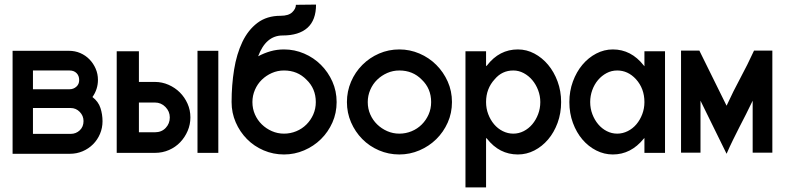

<svg xmlns="http://www.w3.org/2000/svg" viewBox="-20 -670 3431 839"><path d="M281 -448Q308 -448 331 -438Q354 -428 371 -410.5Q388 -393 398 -370Q408 -347 408 -321Q408 -280 384 -246Q410 -226 419 -198Q428 -170 428 -140Q428 -111 417 -85Q406 -59 386.5 -39.5Q367 -20 341 -9Q315 2 286 2H35V-448ZM124 -198V-85H289Q312 -85 328.5 -100.5Q345 -116 345 -141Q345 -164 328.5 -181Q312 -198 289 -198ZM124 -362V-280H150H284Q301 -280 313.5 -291Q326 -302 326 -320Q326 -339 314.5 -350.5Q303 -362 284 -362Z M657 -312Q688 -312 716.5 -299.5Q745 -287 766 -266Q787 -245 799.5 -217Q812 -189 812 -157Q812 -126 800 -98Q788 -70 767.5 -48.5Q747 -27 718.5 -14.5Q690 -2 657 -2H490V-446H587V-312ZM587 -92H657Q686 -92 704 -111Q722 -130 722 -157Q722 -183 703 -202.5Q684 -222 657 -222H587ZM934 -448V-2H843V-448Z M1221 -454Q1267 -454 1309 -436Q1351 -418 1382.5 -386.5Q1414 -355 1432.5 -313.5Q1451 -272 1451 -224Q1451 -176 1432.5 -134.5Q1414 -93 1382.5 -62Q1351 -31 1309 -13Q1267 5 1221 5Q1174 5 1132 -13Q1090 -31 1059 -62.5Q1028 -94 1010 -135.5Q992 -177 992 -224Q992 -298 1003 -366Q1014 -434 1039 -486.5Q1064 -539 1105 -570Q1146 -601 1206 -601Q1241 -601 1257 -616.5Q1273 -632 1273 -649L1361 -650Q1361 -582 1323.5 -548.5Q1286 -515 1215 -515Q1142 -515 1108 -424Q1134 -438 1162 -446Q1190 -454 1221 -454ZM1319 -322Q1280 -362 1221 -362Q1193 -362 1168 -351Q1143 -340 1124 -321.5Q1105 -303 1094 -277.5Q1083 -252 1083 -224Q1083 -195 1094 -170Q1105 -145 1124 -126.5Q1143 -108 1168 -97Q1193 -86 1221 -86Q1249 -86 1274.5 -96.5Q1300 -107 1319 -126Q1338 -145 1349 -170Q1360 -195 1360 -224Q1360 -283 1319 -322Z M1725 -454Q1771 -454 1813 -436Q1855 -418 1886.5 -386.5Q1918 -355 1936.5 -313.5Q1955 -272 1955 -224Q1955 -176 1936.5 -134.5Q1918 -93 1886.5 -62Q1855 -31 1813 -13Q1771 5 1725 5Q1678 5 1636 -13Q1594 -31 1563 -62.5Q1532 -94 1514 -135.5Q1496 -177 1496 -224Q1496 -271 1514 -313Q1532 -355 1563.5 -386.5Q1595 -418 1636.5 -436Q1678 -454 1725 -454ZM1823 -322Q1784 -362 1725 -362Q1697 -362 1672 -351Q1647 -340 1628 -321.5Q1609 -303 1598 -277.5Q1587 -252 1587 -224Q1587 -195 1598 -170Q1609 -145 1628 -126.5Q1647 -108 1672 -97Q1697 -86 1725 -86Q1753 -86 1778.5 -96.5Q1804 -107 1823 -126Q1842 -145 1853 -170Q1864 -195 1864 -224Q1864 -283 1823 -322Z M2014 -446H2104V-381Q2106 -383 2108 -384Q2162 -454 2243 -454Q2281 -454 2315 -436Q2349 -418 2375 -387Q2401 -356 2416.5 -314Q2432 -272 2432 -224Q2432 -175 2416.5 -133Q2401 -91 2375 -60.5Q2349 -30 2315 -12.5Q2281 5 2243 5Q2162 5 2108 -64L2104 -67V149H2014ZM2142 -324Q2104 -283 2104 -224Q2104 -196 2113.5 -171Q2123 -146 2139 -127Q2155 -108 2177 -97Q2199 -86 2223 -86Q2247 -86 2268.5 -97Q2290 -108 2306 -127Q2322 -146 2331.5 -171Q2341 -196 2341 -224Q2341 -251 2331.5 -276Q2322 -301 2306 -320Q2290 -339 2268.5 -350.5Q2247 -362 2223 -362Q2174 -362 2142 -324Z M2886 -446V-2H2796V-67L2793 -64Q2737 5 2658 5Q2620 5 2585.5 -12.5Q2551 -30 2525 -60.5Q2499 -91 2483.5 -133Q2468 -175 2468 -224Q2468 -272 2483.5 -314Q2499 -356 2525 -387Q2551 -418 2585.5 -436Q2620 -454 2658 -454Q2738 -454 2793 -384L2794 -383Q2794 -381 2796 -381V-446ZM2759 -324Q2724 -362 2677 -362Q2652 -362 2630.5 -350.5Q2609 -339 2593 -320Q2577 -301 2568 -276Q2559 -251 2559 -224Q2559 -196 2568.5 -171Q2578 -146 2594 -127Q2610 -108 2631.5 -97Q2653 -86 2677 -86Q2701 -86 2723 -97Q2745 -108 2761 -127Q2777 -146 2786.5 -171Q2796 -196 2796 -224Q2796 -283 2759 -324Z M2956 -3V-449H3036L3155 -208Q3185 -273 3215.5 -329.5Q3246 -386 3275 -449H3355V-3H3269V-230Q3254 -198 3239.5 -170Q3225 -142 3211 -114.5Q3197 -87 3183 -58.5Q3169 -30 3155 2L3041 -230V-3Z"/></svg>

Font: Fundamental  Brigade
Style: Regular
Weight: 400
Designer: Peter Wiegel, original typeface by Arno Drescher 1935
Foundry: Peter Wiegel
Version: Version 0.000 2012 initial release